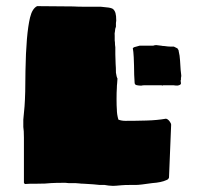

<svg xmlns="http://www.w3.org/2000/svg" viewBox="-20 -600 665 626"><path d="M334 5 321 3H305Q290 1 253 -1Q245 -1 238 -2Q231 -3 225 -3H203L193 -4Q161 -4 146 -3Q131 -1 99 -1H79L61 0L58 -4V-15V-40V-66V-83V-151Q58 -175 56 -186V-210L60 -253Q63 -293 63 -368Q65 -489 78 -543Q85 -572 101 -580L218 -579Q233 -578 261 -578H309Q314 -577 327.5 -576Q341 -575 348 -571Q354 -566 356.5 -557.5Q359 -549 359 -533L358 -525V-513Q355 -506 355 -499Q353 -491 354 -483V-468Q355 -463 355 -454L356 -446V-423L357 -391Q358 -381 358 -363Q360 -349 363 -344Q363 -337 362 -329Q361 -321 361 -313Q360 -301 360 -277Q360 -254 361 -243Q361 -227 366 -210Q376 -206 389 -206Q422 -206 457.5 -207Q493 -208 521 -213Q527 -212 532.5 -205Q538 -198 538 -193L531 -21Q529 -15 523 -13Q506 -5 476 -3Q436 3 423 3H406Q386 3 376 4Q356 6 348 6ZM436 -321Q431 -321 423 -323Q419 -326 419 -329Q417 -355 417 -386Q417 -394 416 -413.5Q415 -433 413 -443L417 -446L435 -451H469H479Q485 -453 489 -453L506 -451Q509 -450 515 -450Q529 -448 537 -448H547Q552 -446 559 -442Q559 -440 562 -437L563 -431Q566 -420 567 -403L569 -372L571 -354Q571 -349 570 -346V-340Q568 -338 570 -329V-328Q570 -323 559 -321Q551 -321 546 -322H533H528H520H512Q509 -320 507 -322H451Q445 -322 442 -321Z"/></svg>

Font: Sigmar One
Style: Regular
Weight: 400
Designer: Vernon Adams
Foundry: Vernon Adams
Version: Version 2.000